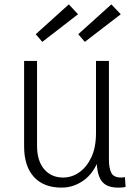

<svg xmlns="http://www.w3.org/2000/svg" viewBox="-20 -847 615 876"><path d="M421 -121H431Q407 -56 361 -23.5Q315 9 261 9Q179 9 134.5 -40Q90 -89 90 -179V-569H149V-183Q149 -113 181.5 -75Q214 -37 268 -37Q308 -37 342 -61Q376 -85 397 -130Q418 -175 418 -240V-569H477V-121Q477 -79 488 -58Q499 -37 533 -37Q537 -37 541.5 -37.5Q546 -38 550 -39L553 6Q544 8 535.5 8.5Q527 9 519 9Q465 9 443 -22Q421 -53 421 -121ZM173 -656 143 -691 294 -827 336 -782ZM367 -656 337 -691 488 -827 531 -782Z"/></svg>

Font: Yaldevi Light
Style: Regular
Weight: 300
Designer: Sol Matas, Rajitha Manaperi, Kosala Senevirathne
Foundry: Mooniak
Version: Version 1.100